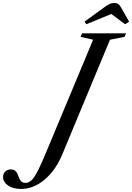

<svg xmlns="http://www.w3.org/2000/svg" viewBox="-296 -990 871 1266"><path d="M429.2 -728 115.2 26.9Q70.8 133.3 -2.2 194.6Q-75.2 255.9 -157.2 255.9Q-210.4 255.9 -243.2 232.9Q-275.9 210 -275.9 176.8Q-275.9 153.8 -260.7 140.4Q-245.6 127 -225.1 127Q-207 127 -196 136Q-185.1 145 -179.9 158.2Q-174.8 171.4 -169.7 184.6Q-164.6 197.8 -154.5 206.8Q-144.5 215.8 -127.9 215.8Q-96.2 215.8 -70.1 177.2Q-43.9 138.7 2.9 26.9L317.9 -728L234.9 -747.1L245.1 -770H535.2L524.9 -747.1ZM457 -970.2Q473.6 -970.2 482.9 -964.1Q492.2 -958 501 -942.9L555.2 -847.2L528.8 -830.1L438 -897.9L272.9 -830.1L261.2 -847.2L393.1 -942.9Q414.1 -958 427 -964.1Q439.9 -970.2 457 -970.2Z"/></svg>

Font: Libre Caslon Text
Style: Italic
Weight: 400
Italic angle: -25°
Designer: Pablo Impallari, Rodrigo Fuenzalida
Foundry: Pablo Impallari, Rodrigo Fuenzalida
Version: Version 1.002